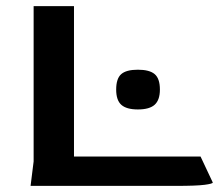

<svg xmlns="http://www.w3.org/2000/svg" viewBox="-20 -608 716 628"><path d="M80 0 90 -80V-588H222V-96H636L676 -11Q676 -7 649 -3.5Q622 0 556 0ZM431 -250Q394 -250 377 -265Q360 -280 360 -315Q360 -351 376.5 -365.5Q393 -380 431 -380Q469 -380 486 -365.5Q503 -351 503 -315Q503 -281 486 -265.5Q469 -250 431 -250Z"/></svg>

Font: Goldman
Style: Regular
Weight: 400
Designer: Jaikishan Patel
Version: Version 1.000; ttfautohint (v1.8.3)